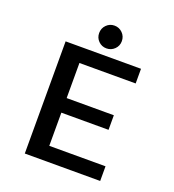

<svg xmlns="http://www.w3.org/2000/svg" viewBox="-156 -1005 1021 1126"><g transform="rotate(20 355.0 -442.5)"><path d="M597.5 -608.5H246.5V-389.5H541V-298.5H246.5V-91.5H597.5V0H127V-700H597.5ZM365.5 -743Q336 -743 315.5 -763.5Q295 -784 295 -813.5Q295 -843.5 315.5 -864.2Q336 -885 365.5 -885Q395 -885 415.8 -864.2Q436.5 -843.5 436.5 -813.5Q436.5 -784 415.8 -763.5Q395 -743 365.5 -743Z"/></g></svg>

Font: League Mono Medium
Style: Regular
Weight: 500
Width: 6
Designer: Tyler Finck
Foundry: The League of Moveable Type / Tyler Finck
Version: Version 2.300;RELEASE